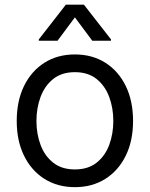

<svg xmlns="http://www.w3.org/2000/svg" viewBox="-20 -784 637 816"><path d="M451.7 -610.8H372.2L298.3 -710.2L224.4 -610.8H144.9V-616.5L259.9 -764.2H336.6L451.7 -616.5ZM298.3 11.4Q224.4 11.4 168.9 -23.8Q113.3 -58.9 82.2 -122.2Q51.1 -185.4 51.1 -269.9Q51.1 -355.1 82.2 -418.7Q113.3 -482.2 168.9 -517.4Q224.4 -552.6 298.3 -552.6Q372.2 -552.6 427.7 -517.4Q483.3 -482.2 514.4 -418.7Q545.5 -355.1 545.5 -269.9Q545.5 -185.4 514.4 -122.2Q483.3 -58.9 427.7 -23.8Q372.2 11.4 298.3 11.4ZM298.3 -63.9Q354.4 -63.9 390.6 -92.7Q426.8 -121.4 444.2 -168.3Q461.6 -215.2 461.6 -269.9Q461.6 -324.6 444.2 -371.8Q426.8 -419 390.6 -448.2Q354.4 -477.3 298.3 -477.3Q242.2 -477.3 206 -448.2Q169.7 -419 152.3 -371.8Q134.9 -324.6 134.9 -269.9Q134.9 -215.2 152.3 -168.3Q169.7 -121.4 206 -92.7Q242.2 -63.9 298.3 -63.9Z"/></svg>

Font: Linik Sans
Style: Regular
Weight: 400
Designer: Rasmus Andersson (font), Marc Monis (original base), Kil Hyung-jin (Pretendard portions), Cristiano Sobral (main changes
Foundry: rsms
Version: Version 3.018;May 31, 2022;FontCreator 14.0.0.2814 64-bit; t